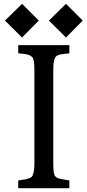

<svg xmlns="http://www.w3.org/2000/svg" viewBox="-20 -983 454 1003"><path d="M75.2 -40 76.2 -40.5 91.8 -43Q136.2 -48.8 145.5 -59.1Q159.7 -75.2 159.7 -129.4V-618.7Q159.7 -674.3 147.9 -685.1Q136.2 -695.8 119.6 -699Q103 -702.1 75.2 -704.6V-747.1H342.3V-704.6Q314.9 -701.7 298.3 -699Q281.7 -696.3 272.9 -688.5Q258.3 -674.8 258.3 -618.7V-129.4Q258.3 -74.7 267.1 -64Q275.9 -53.2 288.8 -50Q301.8 -46.9 323.7 -43.5L342.3 -40.5V0H75.2ZM235.4 -875.5 324.7 -962.9 412.1 -875.5 324.7 -787.1ZM5.9 -875.5 95.2 -962.9 182.6 -875.5 95.2 -787.1Z"/></svg>

Font: Metamorphous
Style: Regular
Weight: 400
Designer: James Grieshaber
Foundry: James Grieshaber
Version: Version 1.001